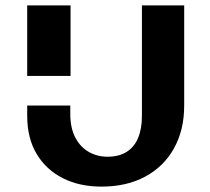

<svg xmlns="http://www.w3.org/2000/svg" viewBox="-20 -678 780 713"><path d="M241 -286V-255Q241 -203 259.5 -167.5Q278 -132 309.5 -114Q341 -96 379 -96Q421 -96 449.5 -113.5Q478 -131 492.5 -165Q507 -199 507 -247V-658H664V-286Q664 -195 626 -127Q588 -59 519 -22Q450 15 357 15Q275 15 213 -16.5Q151 -48 116 -106.5Q81 -165 81 -248V-286ZM81 -396V-658H242V-396Z"/></svg>

Font: Ysabeau Office ExtraBold
Style: Regular
Weight: 800
Designer: Christian Thalmann (Catharsis Fonts)
Version: Version 2.001;gftools[0.9.30]; featfreeze: tnum,lnum,ss02